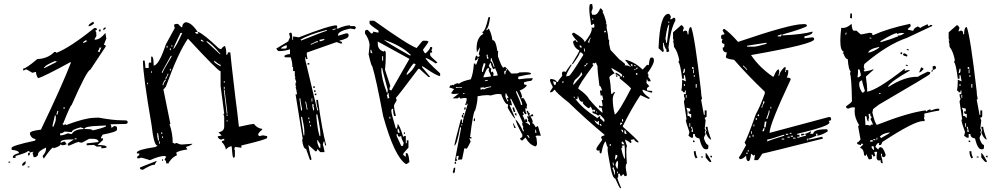

<svg xmlns="http://www.w3.org/2000/svg" viewBox="-20 -820 5100 983"><path d="M434.6 -685.5 433.6 -689.5Q434.6 -696.3 457 -709L461.9 -700.2Q444.3 -685.5 434.6 -685.5ZM204.1 -7.8Q200.2 -14.6 198.2 -21.5Q215.8 -41 215.8 -57.6V-64.5Q174.8 -45.9 174.8 -30.3V-29.3Q174.8 -22.5 162.1 -15.6H152.3L146.5 -38.1Q151.4 -39.1 151.4 -43Q141.6 -43 132.8 -38.1Q132.8 -46.9 123 -46.9Q123 -40 59.6 -21.5V-11.7H45.9V-16.6Q45.9 -28.3 77.1 -36.1Q77.1 -49.8 40 -52.7L39.1 -62.5Q39.1 -74.2 158.2 -99.6L163.1 -108.4Q143.6 -108.4 133.8 -130.9V-139.6Q133.8 -149.4 189.5 -156.2Q296.9 -379.9 343.8 -501H338.9Q199.2 -424.8 174.8 -419.9Q165 -433.6 164.1 -452.1L145.5 -447.3Q118.2 -464.8 112.3 -464.8Q103.5 -459 98.6 -459V-468.8Q113.3 -468.8 170.9 -517.6Q224.6 -519.5 257.8 -553.7H267.6V-548.8Q339.8 -577.1 462.9 -676.8H466.8Q476.6 -675.8 476.6 -668L467.8 -663.1L472.7 -654.3L473.6 -635.7L464.8 -621.1V-616.2L469.7 -617.2Q493.2 -618.2 519.5 -651.4Q519.5 -647.5 524.4 -623L511.7 -590.8Q521.5 -589.8 521.5 -582L442.4 -462.9Q425.8 -461.9 346.7 -282.2Q340.8 -282.2 303.7 -188.5Q299.8 -187.5 299.8 -184.6H301.8Q303.7 -183.6 304.7 -178.7L313.5 -183.6Q318.4 -183.6 318.4 -179.7Q414.1 -215.8 460.9 -216.8L484.4 -217.8Q559.6 -204.1 603.5 -204.1Q614.3 -204.1 623.5 -203.6Q632.8 -203.1 633.8 -195.3Q633.8 -186.5 624 -185.5L545.9 -183.6Q550.8 -174.8 550.8 -165L564.5 -174.8Q578.1 -174.8 579.1 -166V-156.2Q579.1 -144.5 505.9 -130.9L497.1 -116.2V-111.3L506.8 -112.3V-102.5L479.5 -78.1Q526.4 -77.1 526.4 -66.4Q521.5 -61.5 499 -60.5V-70.3L475.6 -69.3L460.9 -78.1L423.8 -76.2V-85.9Q428.7 -85.9 484.4 -92.8L483.4 -97.7Q480.5 -109.4 454.1 -109.4H436.5L400.4 -89.8H396.5Q388.7 -89.8 381.8 -93.8Q377.9 -93.8 331.1 -73.2L326.2 -82Q326.2 -85.9 358.4 -106.4L325.2 -105.5Q291 -104.5 289.1 -89.8H293.9Q301.8 -94.7 311.5 -95.7L321.3 -82Q310.5 -76.2 298.8 -76.2L289.1 -81.1V-80.1Q289.1 -71.3 252.9 -60.5V-65.4Q243.2 -64.5 204.1 -7.8ZM509.8 -665 508.8 -668.9Q509.8 -678.7 517.6 -678.7H522.5Q522.5 -672.9 509.8 -665ZM495.1 -659.2H486.3V-668.9H495.1ZM409.2 -600.6Q418 -605.5 422.9 -605.5V-615.2Q405.3 -607.4 405.3 -601.6V-600.6ZM490.2 -552.7Q490.2 -560.5 499 -576.2H489.3Q489.3 -568.4 480.5 -556.6ZM210 -472.7 269.5 -502.9 268.6 -506.8H259.8Q210 -484.4 210 -477.5Q205.1 -477.5 205.1 -472.7ZM310.5 -262.7V-271.5H305.7V-262.7ZM274.4 -233.4Q274.4 -238.3 278.3 -248V-252H273.4Q273.4 -247.1 269.5 -238.3V-233.4ZM253.9 -171.9Q265.6 -199.2 265.6 -209V-228.5H260.7Q260.7 -225.6 249 -176.8V-171.9ZM454.1 -152.3Q502.9 -163.1 522.5 -172.9V-177.7L485.4 -175.8Q412.1 -173.8 412.1 -159.2H425.8Q453.1 -159.2 454.1 -152.3ZM292 -127Q306.6 -127.9 329.1 -137.7Q336.9 -133.8 347.7 -133.8Q360.4 -158.2 407.2 -159.2V-164.1Q402.3 -164.1 392.6 -168Q347.7 -156.2 347.7 -144.5V-143.6L310.5 -146.5Q298.8 -136.7 287.1 -136.7L288.1 -127ZM362.3 -106.4 372.1 -107.4V-111.3H362.3ZM124 -23.4V-37.1L132.8 -38.1V-31.2Q132.8 -24.4 124 -23.4ZM32.2 12.7H23.4V7.8H32.2ZM98.6 28.3H93.8V22.5Q93.8 15.6 111.3 4.9V14.6Q111.3 21.5 98.6 28.3ZM122.1 37.1V32.2H130.9V36.1Z M996.1 -647.5 992.2 -656.2H979.5Q980.5 -647.5 988.3 -647.5ZM867.2 -568.4Q879.9 -577.1 913.1 -651.4H904.3Q867.2 -576.2 867.2 -568.4ZM1021.5 -605.5V-610.4L1008.8 -618.2V-610.4Q1012.7 -610.4 1021.5 -605.5ZM1109.4 -543Q1063.5 -597.7 1038.1 -610.4V-605.5L1105.5 -543ZM862.3 -581.1V-588.9H858.4V-581.1ZM837.9 -576.2V-585H833V-576.2ZM854.5 -563.5V-572.3H849.6V-563.5ZM812.5 -447.3Q812.5 -454.1 858.4 -530.3V-534.2H854.5L808.6 -451.2V-447.3ZM1109.4 -480.5V-488.3Q1102.5 -488.3 1076.2 -509.8V-504.9Q1077.1 -498 1109.4 -480.5ZM854.5 -459V-467.8H849.6V-459ZM757.8 -447.3V-455.1H753.9V-447.3ZM833 -418Q833 -424.8 841.8 -438.5V-442.4H837.9Q837.9 -433.6 825.2 -418ZM816.4 -383.8Q816.4 -393.6 829.1 -409.2V-413.1Q822.3 -413.1 812.5 -388.7V-383.8ZM1129.9 -396.5V-405.3H1126V-396.5ZM737.3 -388.7V-396.5H733.4V-388.7ZM1129.9 -363.3V-376H1126V-363.3ZM1144.5 -238.3 1129.9 -359.4H1126L1140.6 -238.3ZM1144.5 -226.6V-234.4H1140.6V-226.6ZM1144.5 -197.3V-205.1H1140.6V-197.3ZM810.5 -133.8V-142.6H805.7V-133.8ZM793.9 -100.6Q793 -120.1 789.1 -138.7H785.2V-122.1L789.1 -100.6ZM814.5 -113.3V-122.1H810.5V-113.3ZM797.9 -84V-96.7H793.9V-84ZM843.8 16.6H831.1Q831.1 0 823.2 0V-4.9L831.1 -17.6L823.2 -21.5Q794.9 -21.5 748 0Q709 -12.7 701.2 -12.7Q694.3 -8.8 684.6 -8.8L680.7 -17.6Q686.5 -17.6 693.4 -29.3V-34.2H680.7V-38.1Q680.7 -53.7 776.4 -67.4Q776.4 -71.3 785.2 -71.3V-75.2Q767.6 -75.2 755.9 -180.7Q711.9 -434.6 711.9 -509.8H720.7Q724.6 -480.5 724.6 -471.7H741.2V-493.2Q742.2 -501 750 -501Q750 -497.1 753.9 -497.1V-530.3H757.8Q766.6 -530.3 766.6 -484.4Q793 -484.4 829.1 -592.8L875 -676.8Q871.1 -684.6 871.1 -693.4L878.9 -697.3H891.6L908.2 -680.7H913.1Q913.1 -700.2 929.7 -706.1Q960 -706.1 992.2 -656.2H996.1Q1024.4 -644.5 1100.6 -572.3Q1109.4 -568.4 1113.3 -568.4Q1113.3 -574.2 1129.9 -585Q1138.7 -578.1 1138.7 -539.1Q1146.5 -539.1 1146.5 -551.8H1159.2Q1159.2 -540 1185.5 -317.4Q1194.3 -252.9 1203.1 -171.9H1208Q1267.6 -185.5 1280.3 -185.5Q1296.9 -163.1 1322.3 -160.2V-156.2Q1301.8 -139.6 1301.8 -130.9L1305.7 -123L1327.1 -127L1347.7 -123V-114.3Q1347.7 -106.4 1215.8 -75.2V-63.5Q1199.2 -66.4 1182.6 -67.4Q1182.6 -58.6 1178.7 -58.6L1182.6 -50.8V-21.5Q1182.6 -12.7 1173.8 -12.7Q1169.9 -18.6 1166 -71.3Q1151.4 -71.3 1136.7 -54.7Q1131.8 -78.1 1115.2 -92.8Q1115.2 -100.6 1127.9 -100.6V-109.4Q1119.1 -109.4 1111.3 -104.5Q1094.7 -111.3 1094.7 -122.1L1115.2 -126L1098.6 -142.6Q1127.9 -147.5 1127.9 -171.9V-217.8Q1127.9 -227.5 1124 -234.4Q1124 -238.3 1127.9 -238.3L1109.4 -379.9V-455.1Q1096.7 -455.1 942.4 -622.1Q893.6 -553.7 829.1 -376Q819.3 -363.3 816.4 -363.3L852.5 -184.6H847.7Q864.3 -138.7 864.3 -87.9Q873 -87.9 873 -84Q881.8 -87.9 885.7 -87.9Q899.4 -80.1 911.1 -80.1L964.8 -84Q964.8 -78.1 931.6 -67.4L939.5 -54.7Q898.4 -49.8 881.8 -38.1Q885.7 -29.3 885.7 -25.4Q859.4 -12.7 847.7 7.8Q843.8 7.8 843.8 16.6ZM814.5 3.9H810.5V-4.9H814.5ZM710 49.8Q701.2 45.9 697.3 45.9V37.1L781.2 3.9V7.8Q772.5 18.6 772.5 24.4L768.6 23.4Q753.9 23.4 710 49.8Z M1772.5 -690.4V-686.5H1793Q1801.8 -684.6 1801.8 -677.7L1796.9 -669.9Q1775.4 -673.8 1772.5 -673.8Q1710.9 -660.2 1710.9 -641.6V-636.7L1752 -649.4H1755.9Q1764.6 -648.4 1764.6 -641.6V-636.7Q1764.6 -623 1718.8 -612.3V-608.4Q1731.4 -608.4 1731.4 -599.6Q1727.5 -599.6 1727.5 -595.7L1703.1 -604.5L1550.8 -550.8V-538.1L1554.7 -517.6H1546.9V-526.4H1543V-513.7L1604.5 -254.9H1608.4V-258.8Q1599.6 -287.1 1599.6 -308.6H1608.4V-303.7Q1628.9 -154.3 1649.4 -78.1V-74.2Q1641.6 -74.2 1641.6 -94.7H1636.7Q1636.7 -89.8 1632.8 -82Q1641.6 -46.9 1641.6 -41H1620.1L1604.5 -57.6Q1604.5 -44.9 1595.7 -44.9L1558.6 -78.1Q1567.4 -27.3 1575.2 -3.9L1567.4 0L1546.9 -57.6Q1532.2 -57.6 1526.4 -106.4H1530.3L1493.2 -336.9H1501Q1497.1 -365.2 1493.2 -374H1497.1L1493.2 -381.8V-394.5Q1493.2 -398.4 1497.1 -398.4L1489.3 -422.9H1493.2L1489.3 -431.6V-456.1H1480.5V-476.6H1476.6V-489.3Q1476.6 -499 1468.8 -526.4H1444.3Q1435.5 -526.4 1435.5 -534.2Q1448.2 -543 1464.8 -543V-567.4Q1435.5 -558.6 1415 -558.6H1407.2Q1401.4 -558.6 1394.5 -571.3L1456.1 -608.4Q1456.1 -611.3 1464.8 -628.9L1460 -649.4L1468.8 -653.3Q1476.6 -653.3 1476.6 -616.2H1480.5V-632.8H1485.4L1509.8 -628.9Q1668 -690.4 1703.1 -690.4L1707 -682.6L1703.1 -673.8H1710.9Q1746.1 -690.4 1772.5 -690.4ZM1682.6 -669.9V-666H1686.5Q1694.3 -669.9 1698.2 -669.9V-673.8H1694.3Q1686.5 -669.9 1682.6 -669.9ZM1517.6 -616.2Q1521.5 -616.2 1521.5 -612.3Q1646.5 -662.1 1653.3 -662.1V-666H1649.4Q1559.6 -642.6 1517.6 -616.2ZM1616.2 -616.2V-608.4Q1641.6 -612.3 1641.6 -620.1H1636.7ZM1571.3 -595.7V-591.8H1575.2Q1598.6 -604.5 1608.4 -604.5V-608.4H1599.6Q1579.1 -595.7 1571.3 -595.7ZM1418.9 -571.3H1439.5Q1448.2 -571.3 1448.2 -579.1V-587.9H1444.3Q1418.9 -578.1 1418.9 -571.3ZM1554.7 -497.1H1563.5V-489.3H1554.7ZM1584 -377.9H1591.8V-370.1H1584ZM1587.9 -357.4H1595.7V-349.6H1587.9ZM1591.8 -340.8H1599.6V-333H1591.8ZM1513.7 -316.4V-308.6L1521.5 -254.9H1526.4V-262.7Q1517.6 -303.7 1517.6 -316.4ZM1575.2 -316.4V-299.8H1579.1V-316.4ZM1543 -299.8 1550.8 -258.8H1554.7L1546.9 -299.8ZM1579.1 -288.1V-275.4L1584 -254.9H1587.9V-267.6Q1584 -275.4 1584 -279.3Q1587.9 -279.3 1587.9 -283.2ZM1599.6 -234.4V-225.6Q1604.5 -161.1 1616.2 -123H1620.1V-135.7Q1620.1 -161.1 1604.5 -234.4ZM1521.5 -221.7V-213.9L1534.2 -127H1538.1V-148.4Q1538.1 -168.9 1526.4 -221.7ZM1558.6 -217.8V-210H1563.5V-217.8ZM1563.5 -201.2V-189.5H1567.4V-201.2ZM1567.4 -180.7V-172.9H1571.3V-180.7ZM1604.5 -102.5V-90.8Q1612.3 -61.5 1620.1 -61.5V-82Q1608.4 -95.7 1608.4 -102.5Z M1872.1 -713.9H1895.5Q2067.4 -590.8 2113.3 -574.2Q2142.6 -611.3 2145.5 -611.3H2164.1L2173.8 -607.4Q2173.8 -602.5 2145.5 -565.4Q2152.3 -546.9 2159.2 -546.9Q2182.6 -568.4 2182.6 -579.1H2192.4V-570.3Q2192.4 -565.4 2187.5 -565.4L2192.4 -555.7V-550.8H2182.6V-537.1Q2182.6 -532.2 2219.7 -500L2210.9 -495.1Q2168 -523.4 2159.2 -523.4Q2159.2 -511.7 2233.4 -444.3V-430.7Q2215.8 -430.7 2150.4 -476.6L2140.6 -481.4V-476.6L2182.6 -425.8H2173.8L2127 -467.8H2122.1Q2010.7 -319.3 2006.8 -319.3Q2010.7 -310.5 2010.7 -305.7Q1997.1 -284.2 1997.1 -277.3Q1997.1 -265.6 2006.8 -226.6H1997.1Q1992.2 -244.1 1992.2 -263.7Q1983.4 -261.7 1983.4 -253.9Q1983.4 -238.3 2006.8 -161.1Q2015.6 -161.1 2015.6 -184.6Q2025.4 -181.6 2043.9 -120.1L2052.7 -124H2057.6V-86.9H2062.5V-101.6H2071.3V-64.5Q2043.9 -34.2 2043.9 -31.2Q2043.9 -24.4 2057.6 -17.6V-36.1H2062.5Q2072.3 -36.1 2076.2 9.8L2062.5 19.5H2057.6Q1999 -18.6 1941.4 -226.6Q1904.3 -423.8 1885.7 -481.4Q1880.9 -481.4 1867.2 -542Q1872.1 -583 1872.1 -592.8Q1868.2 -622.1 1848.6 -648.4V-658.2Q1849.6 -667 1858.4 -667H1862.3L1880.9 -648.4Q1890.6 -648.4 1890.6 -658.2L1914.1 -653.3H1918V-663.1Q1872.1 -693.4 1872.1 -700.2ZM1946.3 -616.2Q1953.1 -606.4 2076.2 -537.1H2085Q2035.2 -586.9 1946.3 -616.2ZM1914.1 -607.4V-597.7Q1914.1 -563.5 1946.3 -555.7Q1946.3 -560.5 1951.2 -560.5L1955.1 -550.8V-528.3Q1955.1 -502.9 1951.2 -462.9L1978.5 -379.9Q1973.6 -371.1 1973.6 -361.3L1983.4 -356.4L2076.2 -518.6ZM1877 -565.4V-550.8L1885.7 -546.9V-550.8Q1880.9 -560.5 1880.9 -565.4ZM1936.5 -532.2V-509.8H1941.4V-532.2ZM2062.5 -444.3V-435.5Q2094.7 -460 2108.4 -491.2L2099.6 -495.1Q2092.8 -495.1 2062.5 -444.3ZM1932.6 -472.7V-462.9Q1932.6 -420.9 1960 -346.7H1964.8V-361.3Q1936.5 -465.8 1936.5 -472.7ZM1964.8 -342.8Q1964.8 -333 1960 -333Q1964.8 -325.2 1964.8 -314.5L1973.6 -319.3Q1969.7 -327.1 1969.7 -342.8ZM1973.6 -221.7V-212.9H1978.5V-221.7ZM2015.6 -161.1V-147.5Q2017.6 -138.7 2025.4 -138.7V-147.5Q2020.5 -156.2 2020.5 -161.1ZM2047.9 -142.6H2052.7V-133.8H2047.9ZM2010.7 -133.8V-124L2034.2 -73.2H2043.9Q2043.9 -86.9 2047.9 -86.9Q2034.2 -110.4 2034.2 -124L2025.4 -120.1Q2015.6 -120.1 2015.6 -133.8Z M2473.6 -519.5 2481.4 -520.5 2480.5 -524.4Q2475.6 -531.2 2475.6 -535.2Q2478.5 -536.1 2478.5 -539.1V-540L2470.7 -539.1ZM2507.8 -477.5 2511.7 -478.5 2508.8 -489.3Q2498 -512.7 2497.1 -522.5H2493.2V-518.6Q2493.2 -511.7 2491.2 -506.8H2492.2Q2500 -506.8 2507.8 -477.5ZM2452.1 -451.2Q2465.8 -489.3 2465.8 -494.1L2457 -497.1Q2447.3 -470.7 2447.3 -457Q2447.3 -451.2 2450.2 -451.2ZM2505.9 -430.7 2528.3 -433.6Q2525.4 -450.2 2514.6 -471.7L2508.8 -465.8Q2500 -465.8 2492.2 -499Q2487.3 -497.1 2482.4 -482.4Q2490.2 -468.8 2496.1 -468.8L2493.2 -460.9L2495.1 -449.2L2502.9 -454.1Q2503.9 -446.3 2507.8 -446.3Q2505.9 -442.4 2505.9 -437.5ZM2456.1 -423.8 2494.1 -428.7Q2494.1 -432.6 2481.4 -459Q2484.4 -464.8 2484.4 -468.8V-470.7Q2480.5 -470.7 2476.1 -470.2Q2471.7 -469.7 2455.1 -427.7ZM2567.4 -439.5V-442.4Q2567.4 -451.2 2575.2 -463.9Q2575.2 -467.8 2571.3 -467.8V-465.8Q2571.3 -456.1 2560.5 -454.1L2563.5 -439.5ZM2462.9 -404.3 2477.5 -407.2V-411.1L2461.9 -408.2ZM2344.7 -370.1V-374L2330.1 -373Q2320.3 -373 2317.4 -375Q2313.5 -374 2313.5 -370.1ZM2441.4 -359.4Q2445.3 -362.3 2448.2 -363.3Q2451.2 -364.3 2452.1 -364.3Q2457 -364.3 2457 -361.3Q2472.7 -371.1 2494.1 -374L2493.2 -377.9Q2462.9 -374 2462.9 -370.1L2455.1 -373L2439.5 -371.1ZM2350.6 -337.9 2358.4 -339.8 2357.4 -343.8 2349.6 -341.8ZM2647.5 -282.2 2654.3 -284.2Q2652.3 -300.8 2626 -353.5H2622.1L2623 -345.7Q2645.5 -296.9 2647.5 -282.2ZM2578.1 -300.8 2582 -301.8V-305.7Q2577.1 -310.5 2576.2 -318.4L2584 -320.3Q2573.2 -335 2572.3 -341.8H2568.4L2567.4 -325.2ZM2342.8 -176.8 2346.7 -177.7 2345.7 -184.6 2341.8 -183.6ZM2726.6 -140.6 2723.6 -156.2H2719.7L2720.7 -152.3Q2720.7 -146.5 2718.8 -140.6ZM2687.5 -112.3 2690.4 -114.3V-118.2Q2686.5 -123 2684.6 -127.9L2676.8 -127Q2686.5 -118.2 2687.5 -112.3ZM2308.6 3.9 2340.8 -165Q2339.8 -168.9 2335.9 -168.9Q2319.3 -77.1 2306.6 -74.2V-75.2Q2306.6 -86.9 2338.9 -207L2345.7 -209V-203.1Q2345.7 -197.3 2344.7 -192.4Q2344.7 -189.5 2348.6 -189.5V-190.4Q2348.6 -202.1 2374 -286.1Q2373 -290 2369.1 -290L2370.1 -283.2L2362.3 -282.2V-285.2Q2369.1 -300.8 2369.1 -312.5V-317.4L2359.4 -318.4Q2347.7 -318.4 2336.9 -314.5Q2335.9 -321.3 2330.1 -321.3Q2325.2 -320.3 2325.2 -317.4V-316.4H2296.9L2329.1 -340.8Q2314.5 -338.9 2305.7 -338.9Q2291 -338.9 2290 -343.8L2304.7 -364.3L2284.2 -371.1H2282.2Q2280.3 -371.1 2280.3 -372.1Q2280.3 -375 2288.1 -385.7V-381.8L2296.9 -385.7Q2299.8 -385.7 2299.8 -382.8Q2311.5 -392.6 2322.3 -393.6L2330.1 -391.6Q2347.7 -405.3 2390.6 -414.1Q2403.3 -446.3 2406.2 -494.1L2413.1 -495.1L2415 -487.3Q2419.9 -488.3 2429.7 -521.5Q2429.7 -524.4 2426.8 -524.4H2425.8V-522.5Q2425.8 -512.7 2412.1 -510.7L2411.1 -514.6Q2415 -534.2 2419.9 -536.1Q2422.9 -529.3 2427.7 -529.3Q2435.5 -529.3 2435.5 -535.2Q2435.5 -541 2430.7 -541Q2437.5 -568.4 2437.5 -576.2V-578.1L2421.9 -551.8L2419.9 -569.3Q2419.9 -629.9 2455.1 -646.5Q2449.2 -652.3 2449.2 -656.2Q2464.8 -659.2 2480.5 -731.4L2488.3 -732.4L2489.3 -729.5Q2480.5 -672.9 2470.7 -671.9L2471.7 -664.1L2482.4 -673.8Q2497.1 -647.5 2501 -614.3H2502.9Q2518.6 -614.3 2526.4 -558.6L2530.3 -559.6L2529.3 -532.2Q2548.8 -473.6 2557.6 -473.6L2565.4 -478.5Q2573.2 -472.7 2597.7 -443.4L2627.9 -444.3Q2632.8 -445.3 2639.6 -449.2L2668.9 -450.2Q2698.2 -450.2 2699.2 -442.4Q2696.3 -442.4 2696.3 -439.5Q2680.7 -438.5 2633.8 -427.7L2632.8 -424.8L2633.8 -421.9L2632.8 -416H2633.8Q2635.7 -416 2636.7 -414.1Q2676.8 -419.9 2707 -419.9V-418.9Q2707 -412.1 2699.2 -406.2Q2681.6 -405.3 2662.1 -398.4L2664.1 -386.7H2668Q2675.8 -386.7 2676.8 -380.9Q2664.1 -365.2 2640.6 -356.4Q2649.4 -344.7 2653.3 -323.2H2649.4L2650.4 -315.4L2658.2 -319.3Q2667 -310.5 2678.7 -283.2Q2676.8 -279.3 2676.8 -272.5L2677.7 -263.7L2668.9 -265.6L2671.9 -246.1L2676.8 -240.2L2669.9 -234.4Q2661.1 -243.2 2660.2 -249Q2656.2 -249 2656.2 -245.1Q2661.1 -238.3 2662.1 -233.4L2655.3 -229.5Q2666 -210.9 2666 -204.1H2669.9V-211.9Q2677.7 -210.9 2678.2 -205.1Q2678.7 -199.2 2679.7 -193.4L2670.9 -196.3L2671.9 -192.4Q2688.5 -185.5 2689.5 -179.7H2693.4L2692.4 -191.4L2682.6 -202.1V-203.1Q2682.6 -206.1 2685.5 -207Q2680.7 -214.8 2678.7 -225.6L2687.5 -222.7L2675.8 -252L2683.6 -252.9Q2684.6 -241.2 2692.4 -241.2Q2690.4 -234.4 2690.4 -226.6L2694.3 -227.5L2705.1 -236.3Q2709 -231.4 2710.9 -225.6L2695.3 -223.6Q2705.1 -210.9 2708 -194.3Q2704.1 -193.4 2704.1 -189.5H2705.1Q2711.9 -189.5 2722.7 -168L2730.5 -173.8H2734.4L2749 -125L2728.5 -126L2721.7 -122.1L2726.6 -114.3L2729.5 -86.9Q2729.5 -73.2 2720.7 -70.3Q2689.5 -80.1 2670.9 -115.2Q2667 -113.3 2654.3 -100.6H2653.3Q2647.5 -100.6 2641.6 -110.4Q2654.3 -117.2 2654.3 -122.1V-130.9Q2622.1 -189.5 2619.1 -209Q2636.7 -194.3 2658.2 -147.5H2662.1Q2661.1 -156.2 2657.2 -163.1L2659.2 -170.9Q2654.3 -176.8 2653.3 -186.5Q2653.3 -189.5 2656.2 -190.4Q2649.4 -211.9 2596.7 -314.5H2592.8L2593.8 -306.6Q2597.7 -302.7 2601.6 -280.3Q2594.7 -282.2 2590.8 -282.2H2588.9Q2589.8 -278.3 2618.2 -212.9Q2610.4 -212.9 2579.1 -268.6Q2581.1 -275.4 2581.1 -282.2V-286.1H2579.1Q2564.5 -286.1 2545.9 -337.9L2526.4 -338.9Q2514.6 -337.9 2492.2 -331.1Q2485.4 -333 2471.7 -333Q2455.1 -333 2424.8 -327.1V-320.3Q2424.8 -297.9 2413.1 -254.9Q2403.3 -253.9 2386.7 -118.2H2393.6V-110.4Q2387.7 -110.4 2382.8 -113.3L2389.6 -94.7Q2372.1 -59.6 2369.1 -58.6Q2363.3 -60.5 2359.4 -60.5H2357.4L2345.7 -3.9L2324.2 -2L2329.1 -22.5L2317.4 -20.5V-13.7Q2317.4 -8.8 2315.4 -8.8L2320.3 -1V2.9ZM2358.4 -256.8 2356.4 -268.6 2363.3 -270.5 2364.3 -265.6Q2364.3 -258.8 2358.4 -256.8ZM2350.6 -233.4 2349.6 -241.2H2356.4V-239.3Q2356.4 -233.4 2350.6 -233.4ZM2353.5 -217.8H2351.6Q2345.7 -217.8 2343.8 -224.6Q2343.8 -232.4 2350.6 -233.4ZM2610.4 -246.1 2603.5 -268.6 2611.3 -270.5 2618.2 -247.1ZM2406.2 -198.2 2405.3 -204.1Q2405.3 -213.9 2411.1 -215.8L2412.1 -205.1Q2412.1 -200.2 2406.2 -198.2ZM2625 -228.5H2624Q2617.2 -228.5 2615.2 -239.3L2623 -240.2ZM2613.3 -164.1 2606.4 -187.5H2610.4Q2611.3 -180.7 2621.1 -166ZM2307.6 18.6V14.6Q2307.6 7.8 2313.5 6.8L2315.4 17.6ZM2302.7 67.4 2297.9 59.6Q2302.7 47.9 2302.7 42V40L2310.5 38.1Q2310.5 66.4 2302.7 67.4Z M3134.8 -426.8 3132.8 -434.6H3134.8Q3140.6 -434.6 3142.6 -428.7ZM2827.1 -400.4 2811.5 -404.3Q2813.5 -397.5 2814.9 -391.1Q2816.4 -384.8 2821.3 -384.8H2823.2Q2827.1 -392.6 2827.1 -398.4ZM3139.6 67.4 3143.6 66.4 3142.6 58.6 3138.7 59.6ZM3126 74.2 3128.9 73.2 3127.9 61.5Q3127.9 56.6 3128.9 53.7Q3124 47.9 3121.1 35.2L3114.3 41Q3119.1 42 3126 74.2ZM3119.1 27.3 3123 26.4 3120.1 11.7 3116.2 12.7ZM3142.6 43 3144.5 14.6 3142.6 2.9Q3134.8 5.9 3130.9 25.4L3138.7 43ZM3128.9 -2.9Q3134.8 -3.9 3141.6 -21.5Q3139.6 -27.3 3133.8 -27.3H3131.8Q3128.9 -13.7 3128.9 -5.9ZM3179.7 -8.8Q3179.7 -63.5 3177.7 -76.2L3162.1 -73.2L3168 -66.4Q3161.1 -63.5 3161.1 -58.6Q3166 -32.2 3175.8 -8.8ZM3176.8 -80.1 3175.8 -84Q3169.9 -90.8 3169.9 -94.7L3162.1 -93.8L3164.1 -82H3166Q3169.9 -82 3176.8 -80.1ZM3102.5 -72.3Q3108.4 -74.2 3108.4 -79.1V-82L3100.6 -80.1ZM3185.5 -133.8 3188.5 -134.8 3180.7 -153.3 3176.8 -152.3V-136.7ZM3167 -142.6 3170.9 -143.6 3168.9 -154.3 3160.2 -157.2 3161.1 -153.3Q3167 -146.5 3167 -142.6ZM3155.3 -179.7Q3162.1 -185.5 3166 -186.5Q3164.1 -192.4 3159.2 -192.4H3157.2L3154.3 -183.6ZM3164.1 -197.3 3170.9 -199.2 3168.9 -210.9 3165 -210ZM3060.5 -175.8Q3057.6 -185.5 3053.7 -185.5H3050.8V-181.6Q3052.7 -175.8 3057.6 -175.8ZM3047.9 -180.7Q3045.9 -188.5 3045.9 -194.3L3046.9 -201.2Q3043 -200.2 3036.1 -194.3Q3035.2 -200.2 3022.5 -203.1Q3038.1 -180.7 3047.9 -180.7ZM3034.2 -242.2 3038.1 -243.2 3036.1 -250H3033.2ZM3068.4 -197.3 3075.2 -199.2 3073.2 -210 3051.8 -233.4Q3046.9 -229.5 3041 -227.5Q3040 -233.4 3014.6 -241.2L3012.7 -249L3016.6 -250L3025.4 -248L3027.3 -256.8L3018.6 -258.8V-257.8Q3018.6 -254.9 3015.6 -253.9Q3005.9 -274.4 3001 -274.4H3000V-272.5Q3000 -266.6 2993.2 -265.6Q2965.8 -284.2 2962.9 -294.9Q2965.8 -295.9 2965.8 -298.8V-299.8L2960.9 -298.8Q2946.3 -298.8 2940.4 -326.2L2936.5 -325.2L2937.5 -319.3Q2937.5 -312.5 2931.6 -311.5Q2930.7 -314.5 2927.7 -314.5H2926.8L2927.7 -311.5Q2961.9 -264.6 3035.2 -217.8L3036.1 -213.9Q3046.9 -224.6 3053.7 -225.6L3051.8 -217.8L3052.7 -213.9Q3066.4 -204.1 3068.4 -197.3ZM2918.9 -317.4 2922.9 -318.4 2920.9 -325.2H2917ZM3236.3 -436.5 3244.1 -438.5 3242.2 -446.3 3235.4 -444.3ZM3171.9 -422.9 3175.8 -423.8 3173.8 -431.6 3169.9 -430.7ZM3227.5 -462.9 3234.4 -463.9V-467.8L3226.6 -466.8ZM3238.3 -464.8Q3244.1 -466.8 3244.1 -471.7V-474.6L3237.3 -472.7ZM2857.4 -396.5 2865.2 -397.5 2864.3 -405.3Q2857.4 -402.3 2857.4 -397.5ZM3235.4 -480.5 3234.4 -484.4 3225.6 -486.3 3226.6 -482.4ZM3218.8 -480.5 3216.8 -492.2 3209 -490.2Q3211.9 -480.5 3217.8 -480.5ZM3127.9 -233.4Q3148.4 -245.1 3210.9 -367.2Q3196.3 -383.8 3152.3 -418.9L3154.3 -426.8Q3138.7 -438.5 3133.8 -438.5H3132.8L3130.9 -446.3L3134.8 -447.3Q3156.2 -437.5 3158.2 -427.7L3166 -429.7Q3166 -433.6 3164.6 -438Q3163.1 -442.4 3113.3 -470.7L3109.4 -469.7Q3117.2 -455.1 3127 -445.3Q3103.5 -433.6 3099.6 -423.8Q3106.4 -392.6 3109.4 -337.9L3113.3 -338.9L3123 -348.6L3127 -349.6L3127.9 -345.7Q3117.2 -330.1 3117.2 -311.5Q3117.2 -275.4 3127.9 -233.4ZM2916 -384.8 2960.9 -437.5 2958 -449.2 2954.1 -448.2V-446.3Q2954.1 -436.5 2922.9 -410.2L2915 -392.6ZM3065.4 -244.1 3061.5 -263.7Q3060.5 -269.5 3054.7 -269.5L3048.8 -268.6L3045.9 -280.3L3059.6 -275.4Q3065.4 -276.4 3065.4 -281.2L3060.5 -307.6L3068.4 -308.6L3063.5 -332L3055.7 -330.1L3051.8 -351.6Q3051.8 -357.4 3057.6 -358.4Q3058.6 -355.5 3061.5 -355.5H3062.5Q3055.7 -380.9 3049.8 -380.9H3048.8Q3039.1 -454.1 3039.1 -478.5V-482.4Q3034.2 -488.3 3031.2 -501L3024.4 -495.1L3015.6 -498L3013.7 -489.3H3014.6Q3017.6 -489.3 3018.6 -486.3Q2940.4 -381.8 2940.4 -366.2Q2986.3 -334 2995.1 -313.5Q3030.3 -271.5 3061.5 -244.1ZM2971.7 -480.5 2979.5 -481.4V-483.4Q2979.5 -489.3 2989.3 -492.2L2988.3 -496.1L2980.5 -494.1V-492.2Q2980.5 -486.3 2970.7 -484.4ZM2971.7 -555.7 2975.6 -556.6 2972.7 -572.3 2968.8 -571.3ZM2951.2 -576.2 2959 -577.1Q2956.1 -586.9 2952.1 -586.9L2945.3 -585.9Q2950.2 -580.1 2951.2 -576.2ZM2998 -601.6V-605.5Q2998 -615.2 3004.9 -627L3001 -626L2989.3 -603.5ZM3074.2 -654.3 3082 -655.3 3081.1 -663.1 3073.2 -661.1ZM3013.7 -716.8 3017.6 -717.8 3015.6 -725.6 3011.7 -724.6ZM2829.1 -402.3 2836.9 -399.4V-400.4Q2836.9 -407.2 2858.4 -431.6L2857.4 -443.4Q2857.4 -452.1 2861.3 -453.1Q2865.2 -454.1 2869.1 -454.1L2877.9 -452.1Q2877.9 -458 2902.3 -489.3L2906.2 -490.2V-486.3Q2878.9 -442.4 2878.9 -430.7V-428.7Q2886.7 -430.7 2894 -432.1Q2901.4 -433.6 2966.8 -539.1Q2959 -551.8 2953.1 -551.8Q2948.2 -551.8 2948.2 -549.8Q2948.2 -540 2913.1 -492.2L2909.2 -491.2V-495.1Q2946.3 -554.7 2946.3 -562.5Q2919.9 -573.2 2914.1 -604.5Q2914.1 -612.3 2927.7 -614.3Q2929.7 -604.5 2936.5 -604.5H2937.5L2936.5 -608.4Q2911.1 -635.7 2908.2 -646.5L2915 -652.3H2918.9Q2969.7 -623 2973.6 -604.5Q3009.8 -648.4 3009.8 -672.9L3008.8 -679.7L3017.6 -677.7Q3023.4 -679.7 3023.4 -683.6L3021.5 -698.2L3017.6 -697.3Q3010.7 -692.4 3006.8 -691.4L3005.9 -695.3Q2997.1 -749 2997.1 -774.4Q2997.1 -797.9 3002.4 -798.8Q3007.8 -799.8 3011.7 -799.8L3014.6 -782.2Q3014.6 -772.5 3007.8 -759.8L3011.7 -744.1L3019.5 -745.1Q3023.4 -745.1 3023.4 -743.2Q3042 -747.1 3052.7 -777.3Q3061.5 -777.3 3068.4 -759.8H3064.5Q3076.2 -739.3 3085 -700.2L3081.1 -699.2Q3082 -696.3 3085 -696.3H3085.9V-675.8L3092.8 -641.6Q3093.8 -615.2 3097.7 -615.2H3098.6V-594.7L3105.5 -564.5L3152.3 -514.6Q3155.3 -514.6 3180.7 -492.2L3178.7 -484.4L3184.6 -485.4Q3196.3 -485.4 3211.9 -475.6Q3202.1 -484.4 3180.7 -512.7L3184.6 -513.7Q3228.5 -502.9 3270.5 -463.9L3293 -488.3L3301.8 -486.3Q3304.7 -523.4 3313.5 -525.4H3319.3Q3327.1 -525.4 3328.1 -510.7Q3328.1 -491.2 3294.9 -445.3L3299.8 -438.5L3298.8 -425.8Q3309.6 -415 3311.5 -404.3L3301.8 -403.3Q3295.9 -403.3 3293.9 -413.1L3290 -412.1L3291 -405.3Q3291 -400.4 3289.1 -395.5L3304.7 -378.9Q3292 -371.1 3292 -365.2Q3292 -360.4 3293.9 -356.4L3318.4 -354.5L3319.3 -346.7L3314.5 -345.7Q3309.6 -345.7 3272.5 -360.4L3268.6 -359.4Q3273.4 -339.8 3305.7 -319.3L3306.6 -315.4L3298.8 -314.5L3258.8 -333Q3213.9 -265.6 3168.9 -174.8V-170.9Q3248 -101.6 3250 -91.8L3246.1 -90.8Q3229.5 -95.7 3226.6 -107.4L3208 -103.5Q3212.9 -96.7 3212.9 -93.8Q3212.9 -88.9 3207 -86.9Q3206.1 -92.8 3179.7 -105.5Q3180.7 -97.7 3190.4 -71.3Q3186.5 -70.3 3186.5 -44.9Q3186.5 -23.4 3189.5 16.6Q3183.6 18.6 3183.6 36.1Q3183.6 43 3189.5 74.2Q3189.5 82 3180.7 82Q3175.8 82 3172.9 72.3L3168.9 73.2L3159.2 83Q3154.3 77.1 3152.3 68.4L3144.5 70.3L3145.5 81.1Q3145.5 89.8 3140.6 90.8Q3142.6 100.6 3160.2 142.6L3156.2 143.6Q3151.4 143.6 3129.9 93.8Q3118.2 93.8 3107.4 45.9Q3090.8 -39.1 3090.8 -54.7L3091.8 -66.4Q3086.9 -69.3 3081.1 -95.7Q3070.3 -92.8 3058.6 -35.2L3054.7 -34.2L3048.8 -41L3050.8 -49.8L3043.9 -48.8Q3033.2 -48.8 3033.2 -57.6Q3033.2 -64.5 3063.5 -104.5Q3058.6 -111.3 3057.6 -116.2Q3057.6 -123 3075.2 -127L3074.2 -130.9Q2983.4 -206.1 2891.6 -294.9Q2824.2 -347.7 2821.3 -360.4L2817.4 -359.4Q2809.6 -349.6 2806.2 -349.1Q2802.7 -348.6 2796.9 -346.7L2795.9 -350.6L2810.5 -374Q2795.9 -401.4 2795.9 -409.2Q2795.9 -415 2801.8 -416Q2826.2 -412.1 2829.1 -402.3Z M3467.8 -691.4Q3474.6 -691.4 3481.4 -676.8Q3476.6 -668.9 3476.6 -658.2L3486.3 -663.1H3491.2Q3500 -663.1 3500 -644.5H3504.9Q3504.9 -681.6 3518.6 -681.6Q3537.1 -633.8 3569.3 -352.5Q3569.3 -333 3574.2 -315.4Q3574.2 -310.5 3569.3 -310.5L3584 -231.4H3587.9V-254.9H3597.7V-226.6Q3597.7 -217.8 3587.9 -217.8Q3587.9 -212.9 3592.8 -204.1L3587.9 -162.1L3592.8 -152.3L3587.9 -143.6L3592.8 -133.8Q3584 -119.1 3584 -111.3Q3594.7 -78.1 3606.4 -78.1V-64.5Q3606.4 -55.7 3597.7 -55.7H3592.8Q3574.2 -55.7 3560.5 -111.3Q3537.1 -114.3 3537.1 -133.8H3528.3V-115.2H3518.6L3504.9 -125L3509.8 -143.6Q3491.2 -194.3 3491.2 -208H3495.1L3481.4 -300.8Q3486.3 -310.5 3486.3 -315.4Q3481.4 -323.2 3481.4 -337.9H3491.2V-356.4H3486.3V-347.7H3476.6Q3476.6 -356.4 3467.8 -356.4Q3472.7 -371.1 3472.7 -412.1L3491.2 -403.3V-408.2L3486.3 -435.5H3481.4V-417H3472.7Q3462.9 -493.2 3454.1 -501V-504.9Q3454.1 -509.8 3458 -509.8Q3450.2 -554.7 3430.7 -580.1Q3430.7 -593.8 3425.8 -612.3H3430.7L3425.8 -621.1V-654.3ZM3523.4 -477.5V-467.8H3532.2Q3532.2 -477.5 3523.4 -477.5ZM3481.4 -467.8 3476.6 -445.3Q3486.3 -445.3 3486.3 -459V-467.8ZM3528.3 -463.9V-445.3H3532.2V-463.9ZM3532.2 -435.5V-426.8H3537.1V-435.5ZM3481.4 -389.6V-379.9H3486.3V-389.6ZM3542 -389.6V-371.1H3546.9V-389.6ZM3491.2 -334V-319.3H3495.1V-334ZM3495.1 -268.6V-263.7Q3500 -255.9 3500 -245.1V-226.6Q3513.7 -226.6 3513.7 -217.8H3518.6V-236.3Q3504.9 -236.3 3504.9 -245.1V-250H3513.7V-263.7Q3498 -268.6 3495.1 -268.6ZM3509.8 -189.5V-170.9H3513.7V-189.5ZM3518.6 -170.9V-167Q3523.4 -157.2 3523.4 -152.3Q3518.6 -152.3 3518.6 -148.4L3528.3 -143.6V-148.4L3523.4 -170.9ZM3592.8 -170.9H3602.5Q3602.5 -154.3 3621.1 -106.4H3616.2Q3600.6 -118.2 3592.8 -143.6L3597.7 -152.3Q3592.8 -161.1 3592.8 -170.9ZM3528.3 -101.6Q3537.1 -100.6 3537.1 -92.8H3528.3ZM3532.2 -45.9H3542Q3542 -27.3 3550.8 -13.7L3542 -8.8Q3532.2 -25.4 3532.2 -45.9ZM3592.8 -37.1Q3598.6 -37.1 3621.1 4.9V9.8H3616.2Q3611.3 9.8 3592.8 -13.7ZM3616.2 -22.5H3625V-13.7Q3616.2 -13.7 3616.2 -22.5ZM3569.3 -18.6H3579.1V-13.7H3569.3ZM3406.2 -749 3414.1 -737.3V-729.5L3410.2 -721.7H3418L3429.7 -729.5Q3437.5 -728.5 3437.5 -721.7V-713.9Q3413.1 -669.9 3402.3 -577.1L3406.2 -557.6L3398.4 -553.7Q3390.6 -553.7 3390.6 -561.5H3394.5Q3378.9 -582 3378.9 -600.6H3375V-577.1L3378.9 -557.6L3371.1 -553.7Q3371.1 -556.6 3351.6 -573.2Q3358.4 -749 3402.3 -749ZM3402.3 -710V-702.1H3406.2V-710ZM3386.7 -620.1Q3390.6 -613.3 3390.6 -600.6H3394.5Q3406.2 -685.5 3406.2 -694.3Q3396.5 -694.3 3386.7 -620.1Z M4089.8 -696.3H4102.5Q4111.3 -695.3 4111.3 -686.5Q4093.8 -673.8 3986.3 -643.6V-638.7Q4087.9 -643.6 4139.6 -658.2V-653.3Q4139.6 -643.6 4098.6 -633.8V-624L4139.6 -628.9Q4148.4 -627.9 4148.4 -619.1Q4148.4 -594.7 3825.2 -538.1Q3867.2 -475.6 3936.5 -427.7H3941.4Q3952.1 -459 3965.8 -465.8L3969.7 -456.1Q3969.7 -445.3 3965.8 -436.5V-432.6H3969.7Q3969.7 -449.2 3995.1 -475.6H4002.9Q4002.9 -464.8 3999 -456.1V-451.2H4002.9V-460.9H4015.6V-451.2Q4015.6 -438.5 4007.8 -422.9Q4028.3 -422.9 4028.3 -413.1Q3919.9 -182.6 3919.9 -139.6L4222.7 -220.7H4231.4L4235.4 -210.9Q4235.4 -201.2 4222.7 -201.2L4226.6 -192.4Q4226.6 -173.8 4061.5 -134.8V-129.9H4073.2V-120.1H4061.5V-115.2H4069.3Q4100.6 -125 4106.4 -125L4102.5 -134.8Q4119.1 -139.6 4131.8 -148.4V-143.6L4127.9 -134.8H4143.6Q4143.6 -158.2 4210 -158.2H4214.8L4218.8 -148.4Q4192.4 -129.9 4165 -125V-134.8H4156.2L4160.2 -125Q4127.9 -110.4 4119.1 -110.4V-105.5H4123Q4127 -105.5 4189.5 -120.1L4193.4 -110.4Q3887.7 -33.2 3882.8 -33.2Q3862.3 0 3858.4 0H3841.8V-4.9L3845.7 -28.3L3837.9 -23.4L3825.2 -33.2Q3821.3 4.9 3812.5 4.9Q3799.8 4.9 3799.8 -23.4Q3783.2 -4.9 3767.6 -4.9L3762.7 -14.6Q3766.6 -14.6 3799.8 -77.1L3792 -90.8Q3804.7 -107.4 3849.6 -235.4Q3870.1 -270.5 3895.5 -340.8V-350.6Q3808.6 -433.6 3738.3 -513.7Q3696.3 -518.6 3696.3 -528.3L3701.2 -551.8Q3679.7 -551.8 3679.7 -576.2Q3688.5 -576.2 3688.5 -585.9V-595.7Q3675.8 -595.7 3675.8 -605.5V-610.4L3679.7 -619.1Q3671.9 -619.1 3671.9 -628.9V-633.8Q3671.9 -643.6 3688.5 -643.6V-648.4L3679.7 -663.1Q3681.6 -671.9 3688.5 -671.9Q3715.8 -654.3 3758.8 -605.5Q4024.4 -696.3 4089.8 -696.3ZM3961.9 -638.7V-633.8H3978.5L3982.4 -643.6H3978.5Q3970.7 -638.7 3961.9 -638.7ZM3804.7 -585.9V-581.1H3841.8Q3852.5 -581.1 3904.3 -595.7V-600.6H3899.4ZM3784.2 -485.4V-480.5Q3786.1 -480.5 3804.7 -460.9V-465.8Q3786.1 -485.4 3784.2 -485.4ZM3887.7 -302.7Q3887.7 -289.1 3878.9 -273.4V-268.6H3882.8Q3882.8 -280.3 3895.5 -297.9ZM3924.8 -273.4V-263.7H3928.7V-273.4ZM3916 -254.9Q3916 -243.2 3904.3 -215.8V-210.9H3908.2Q3919.9 -240.2 3919.9 -250V-254.9ZM3858.4 -225.6H3866.2V-235.4Q3858.4 -233.4 3858.4 -225.6ZM3849.6 -215.8V-206.1H3854.5V-215.8ZM3895.5 -197.3Q3891.6 -171.9 3891.6 -168H3899.4Q3899.4 -171.9 3904.3 -197.3ZM3837.9 -182.6V-172.9H3841.8V-182.6ZM3887.7 -163.1Q3887.7 -158.2 3882.8 -148.4H3891.6Q3891.6 -154.3 3895.5 -163.1ZM3825.2 -148.4V-134.8H3829.1V-148.4ZM4023.4 -139.6V-134.8H4032.2V-139.6ZM4002.9 -134.8V-129.9H4015.6V-134.8ZM3833 -129.9V-120.1H3837.9V-129.9ZM3908.2 -105.5V-95.7Q3929.7 -105.5 3995.1 -125V-129.9H3991.2Q3919.9 -105.5 3908.2 -105.5ZM4082 -134.8H4098.6V-129.9Q4084 -125 4082 -125ZM3816.4 -125V-115.2H3821.3V-125ZM4028.3 -125V-120.1H4040V-125ZM4011.7 -120.1V-115.2H4023.4V-120.1ZM4040 -115.2V-110.4H4052.7V-115.2ZM3982.4 -110.4V-105.5H3995.1V-110.4ZM4111.3 -110.4V-100.6H4115.2V-110.4ZM3808.6 -52.7V-43H3812.5V-52.7ZM3799.8 -38.1V-33.2H3808.6V-38.1Z M4491.2 -604.5Q4547.9 -621.1 4571.3 -631.8L4575.2 -629.9L4576.2 -637.7H4581.1Q4593.8 -637.7 4610.4 -650.4Q4604.5 -651.4 4598.6 -651.4Q4586.9 -651.4 4574.2 -646.5Q4572.3 -646.5 4572.3 -649.4V-650.4Q4555.7 -650.4 4488.3 -609.4L4487.3 -604.5ZM4454.1 -50.8 4455.1 -55.7Q4453.1 -63.5 4453.1 -67.4V-70.3L4443.4 -72.3L4442.4 -66.4Q4442.4 -60.5 4454.1 -50.8ZM4434.6 -93.8Q4442.4 -95.7 4446.3 -95.7H4449.2L4450.2 -100.6L4437.5 -103.5ZM4460.9 -101.6 4461.9 -106.4 4452.1 -108.4 4451.2 -103.5ZM4470.7 -104.5 4472.7 -114.3 4468.8 -115.2 4466.8 -105.5ZM4491.2 -113.3Q4535.2 -137.7 4536.1 -140.6L4532.2 -141.6Q4498 -136.7 4484.4 -120.1ZM4436.5 -176.8Q4437.5 -182.6 4444.3 -182.6L4449.2 -181.6V-182.6Q4449.2 -186.5 4436.5 -210.9Q4442.4 -217.8 4443.4 -221.7Q4435.5 -223.6 4435.5 -234.4V-238.3L4426.8 -236.3L4429.7 -212.9L4426.8 -213.9V-198.2Q4418 -200.2 4417 -223.6L4409.2 -225.6L4408.2 -221.7Q4411.1 -191.4 4411.1 -181.6L4410.2 -178.7L4418 -180.7ZM4488.3 -338.9V-342.8L4480.5 -344.7L4479.5 -340.8ZM4395.5 -345.7Q4401.4 -345.7 4408.2 -354.5Q4393.6 -400.4 4393.6 -407.2V-408.2H4391.6Q4386.7 -408.2 4379.9 -399.4Q4378.9 -394.5 4378.9 -388.7Q4378.9 -369.1 4394.5 -345.7ZM4375 -423.8Q4377 -423.8 4387.7 -433.6Q4382.8 -464.8 4377 -466.8Q4376 -462.9 4373 -462.9H4372.1Q4373 -460 4373 -453.1Q4373 -443.4 4370.1 -424.8ZM4424.8 -549.8Q4450.2 -554.7 4480.5 -575.2L4481.4 -579.1H4478.5Q4429.7 -569.3 4424.8 -549.8ZM4311.5 -642.6 4314.5 -652.3 4310.5 -653.3 4307.6 -643.6ZM4440.4 -622.1 4441.4 -626 4432.6 -627.9 4431.6 -624ZM4499 16.6Q4488.3 14.6 4488.3 5.9L4489.3 0L4479.5 2Q4467.8 0 4467.8 -15.6Q4467.8 -26.4 4470.7 -42L4465.8 -43L4456.1 -42L4460.9 -21.5L4450.2 -18.6V-21.5Q4450.2 -27.3 4443.4 -29.3L4442.4 -25.4Q4444.3 -19.5 4444.3 -13.7L4443.4 -6.8L4432.6 -3.9L4427.7 -4.9L4415 -32.2L4413.1 -22.5L4404.3 -24.4Q4402.3 -58.6 4383.8 -62.5L4385.7 -67.4Q4397.5 -76.2 4399.4 -83L4389.6 -85L4387.7 -77.1Q4380.9 -79.1 4374.5 -80.6Q4368.2 -82 4368.2 -87.9V-90.8H4369.1Q4375 -90.8 4385.7 -105.5L4373 -175.8H4375Q4377.9 -175.8 4378.9 -178.7Q4355.5 -215.8 4355.5 -249Q4355.5 -259.8 4357.4 -269.5L4348.6 -270.5Q4335.9 -270.5 4322.3 -263.7Q4311.5 -266.6 4311.5 -273.4V-275.4Q4339.8 -294.9 4341.8 -301.8Q4339.8 -423.8 4332 -442.4L4335 -456.1Q4325.2 -458 4320.3 -516.6Q4306.6 -519.5 4298.8 -545.9L4293.9 -546.9L4300.8 -554.7Q4282.2 -559.6 4282.2 -612.3Q4282.2 -638.7 4287.1 -677.7L4295.9 -676.8Q4316.4 -676.8 4339.8 -698.2Q4342.8 -664.1 4350.6 -663.1H4365.2Q4382.8 -645.5 4388.7 -643.6L4433.6 -652.3L4446.3 -649.4L4445.3 -645.5Q4445.3 -640.6 4449.2 -639.6Q4524.4 -673.8 4639.6 -698.2L4642.6 -688.5L4641.6 -684.6L4628.9 -672.9L4627.9 -668L4655.3 -662.1Q4659.2 -677.7 4679.7 -684.6Q4687.5 -678.7 4692.4 -676.8Q4693.4 -680.7 4729.5 -696.3Q4729.5 -687.5 4737.3 -685.5Q4739.3 -692.4 4747.1 -692.4L4752.9 -691.4L4752 -686.5L4623 -626Q4522.5 -591.8 4405.3 -492.2L4402.3 -477.5L4407.2 -462.9H4406.2Q4403.3 -462.9 4401.4 -459Q4405.3 -458 4405.3 -455.1V-454.1Q4431.6 -457 4451.2 -465.8V-461.9L4413.1 -427.7Q4419.9 -378.9 4419.9 -359.4L4418.9 -350.6Q4469.7 -357.4 4609.4 -466.8L4613.3 -465.8L4611.3 -457Q4622.1 -460.9 4631.8 -460.9Q4636.7 -460.9 4640.6 -460Q4539.1 -402.3 4526.4 -377L4530.3 -376Q4609.4 -426.8 4673.8 -426.8H4680.7Q4682.6 -431.6 4729.5 -453.1L4743.2 -450.2Q4742.2 -446.3 4740.7 -440.9Q4739.3 -435.5 4479.5 -284.2L4450.2 -261.7L4446.3 -244.1Q4459 -188.5 4469.7 -180.7Q4633.8 -245.1 4720.7 -254.9V-252.9Q4720.7 -250 4724.6 -249Q4725.6 -255.9 4741.2 -259.8Q4745.1 -258.8 4745.1 -255.9V-253.9Q4769.5 -263.7 4783.2 -263.7L4790 -262.7L4787.1 -252.9H4785.2Q4773.4 -252.9 4711.9 -238.3Q4712.9 -234.4 4712.9 -229.5Q4712.9 -221.7 4710 -210L4714.8 -209L4712.9 -199.2L4706.1 -200.2Q4660.2 -200.2 4497.1 -92.8Q4493.2 -77.1 4485.4 -77.1L4479.5 -78.1L4481.4 -87.9H4479.5Q4469.7 -87.9 4461.9 -68.4L4473.6 -56.6L4477.5 -55.7Q4480.5 -66.4 4488.3 -66.4Q4502 -66.4 4514.6 -27.3Q4511.7 -15.6 4504.9 -15.6Q4495.1 -15.6 4495.1 -26.4L4496.1 -32.2L4491.2 -33.2L4490.2 -28.3Q4499 2.9 4499 13.7ZM4627 -481.4 4617.2 -484.4 4618.2 -489.3 4627.9 -486.3ZM4752.9 -452.1 4749 -453.1 4751 -462.9 4755.9 -461.9ZM4685.5 -449.2 4696.3 -475.6Q4699.2 -474.6 4702.1 -472.7Q4705.1 -470.7 4709 -467.8Q4695.3 -449.2 4685.5 -449.2ZM4755.9 -461.9 4754.9 -480.5 4765.6 -483.4Q4772.5 -479.5 4772.5 -473.6Q4772.5 -465.8 4755.9 -461.9ZM4624 -530.3 4610.4 -534.2Q4603.5 -536.1 4603.5 -542V-544.9L4613.3 -546.9Q4622.1 -540 4626 -539.1ZM4597.7 -542 4589.8 -543.9 4591.8 -552.7 4599.6 -550.8ZM4631.8 -561.5 4622.1 -564.5 4623 -569.3 4632.8 -566.4ZM4341.8 -725.6 4332 -728.5 4334 -752 4341.8 -750Z M4878.9 -691.4Q4885.7 -691.4 4892.6 -676.8Q4887.7 -668.9 4887.7 -658.2L4897.5 -663.1H4902.3Q4911.1 -663.1 4911.1 -644.5H4916Q4916 -681.6 4929.7 -681.6Q4948.2 -633.8 4980.5 -352.5Q4980.5 -333 4985.4 -315.4Q4985.4 -310.5 4980.5 -310.5L4995.1 -231.4H4999V-254.9H5008.8V-226.6Q5008.8 -217.8 4999 -217.8Q4999 -212.9 5003.9 -204.1L4999 -162.1L5003.9 -152.3L4999 -143.6L5003.9 -133.8Q4995.1 -119.1 4995.1 -111.3Q5005.9 -78.1 5017.6 -78.1V-64.5Q5017.6 -55.7 5008.8 -55.7H5003.9Q4985.4 -55.7 4971.7 -111.3Q4948.2 -114.3 4948.2 -133.8H4939.5V-115.2H4929.7L4916 -125L4920.9 -143.6Q4902.3 -194.3 4902.3 -208H4906.2L4892.6 -300.8Q4897.5 -310.5 4897.5 -315.4Q4892.6 -323.2 4892.6 -337.9H4902.3V-356.4H4897.5V-347.7H4887.7Q4887.7 -356.4 4878.9 -356.4Q4883.8 -371.1 4883.8 -412.1L4902.3 -403.3V-408.2L4897.5 -435.5H4892.6V-417H4883.8Q4874 -493.2 4865.2 -501V-504.9Q4865.2 -509.8 4869.1 -509.8Q4861.3 -554.7 4841.8 -580.1Q4841.8 -593.8 4836.9 -612.3H4841.8L4836.9 -621.1V-654.3ZM4934.6 -477.5V-467.8H4943.4Q4943.4 -477.5 4934.6 -477.5ZM4892.6 -467.8 4887.7 -445.3Q4897.5 -445.3 4897.5 -459V-467.8ZM4939.5 -463.9V-445.3H4943.4V-463.9ZM4943.4 -435.5V-426.8H4948.2V-435.5ZM4892.6 -389.6V-379.9H4897.5V-389.6ZM4953.1 -389.6V-371.1H4958V-389.6ZM4902.3 -334V-319.3H4906.2V-334ZM4906.2 -268.6V-263.7Q4911.1 -255.9 4911.1 -245.1V-226.6Q4924.8 -226.6 4924.8 -217.8H4929.7V-236.3Q4916 -236.3 4916 -245.1V-250H4924.8V-263.7Q4909.2 -268.6 4906.2 -268.6ZM4920.9 -189.5V-170.9H4924.8V-189.5ZM4929.7 -170.9V-167Q4934.6 -157.2 4934.6 -152.3Q4929.7 -152.3 4929.7 -148.4L4939.5 -143.6V-148.4L4934.6 -170.9ZM5003.9 -170.9H5013.7Q5013.7 -154.3 5032.2 -106.4H5027.3Q5011.7 -118.2 5003.9 -143.6L5008.8 -152.3Q5003.9 -161.1 5003.9 -170.9ZM4939.5 -101.6Q4948.2 -100.6 4948.2 -92.8H4939.5ZM4943.4 -45.9H4953.1Q4953.1 -27.3 4961.9 -13.7L4953.1 -8.8Q4943.4 -25.4 4943.4 -45.9ZM5003.9 -37.1Q5009.8 -37.1 5032.2 4.9V9.8H5027.3Q5022.5 9.8 5003.9 -13.7ZM5027.3 -22.5H5036.1V-13.7Q5027.3 -13.7 5027.3 -22.5ZM4980.5 -18.6H4990.2V-13.7H4980.5Z"/></svg>

Font: Blackcraft
Style: Regular
Weight: 400
Designer: GGBotNet
Foundry: GGBotNet
Version: 1.00